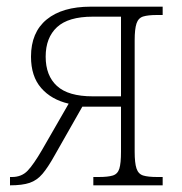

<svg xmlns="http://www.w3.org/2000/svg" viewBox="-20 -556 546 576"><path d="M10 0V-25H16Q45 -25 63 -44Q81 -63 106 -106L186 -245Q134 -257 103.5 -292Q73 -327 73 -386Q73 -459 120 -497.5Q167 -536 252 -536H468V-511H451Q424 -511 409.5 -506.5Q395 -502 389.5 -485.5Q384 -469 384 -435V-101Q384 -67 389.5 -50.5Q395 -34 409.5 -29.5Q424 -25 452 -25H468V0H260V-25H276Q304 -25 318.5 -29.5Q333 -34 338 -50Q343 -66 343 -101V-236H227L144 -90Q124 -54 107.5 -34.5Q91 -15 69 -7.5Q47 0 10 0ZM258 -267H343V-506H258Q185 -506 151 -474.5Q117 -443 117 -386Q117 -329 151 -298Q185 -267 258 -267Z"/></svg>

Font: Noto Serif SemiCondensed ExtraLight
Style: Regular
Weight: 200
Width: 4
Designer: Monotype Design Team
Foundry: Monotype Imaging Inc.
Version: Version 2.014